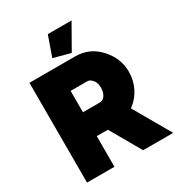

<svg xmlns="http://www.w3.org/2000/svg" viewBox="-210 -1048 1096 1183"><g transform="rotate(-30 337.5 -456.5)"><path d="M379 -739 259 -771 309 -913H478ZM61 0V-710H387Q488 -710 557 -634.5Q626 -559 626 -464Q626 -402 599 -348.5Q572 -295 524 -261L674 0H460L335 -218H256V0ZM256 -388H379Q398 -388 413 -409Q428 -430 428 -464Q428 -498 411 -519Q394 -540 374 -540H256Z"/></g></svg>

Font: Raleway-v4020 Black
Style: Regular
Weight: 900
Designer: Matt McInerney, Pablo Impallari, Rodrigo Fuenzalida
Foundry: Matt McInerney, Pablo Impallari, Rodrigo Fuenzalida
Version: Version 4.020;PS 004.020;hotconv 1.0.88;makeotf.lib2.5.64775